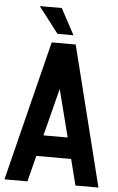

<svg xmlns="http://www.w3.org/2000/svg" viewBox="-58 -894 575 934"><g transform="rotate(5 229.5 -427.0)"><path d="M195.3 -727.5 97.7 -854.5H205.1L273.4 -727.5ZM112.3 0H0L170.9 -683.6H288.1L459 0H346.7L314.5 -127H144.5ZM170.4 -229.5H288.6L229.5 -461.4Z"/></g></svg>

Font: California Gothic
Style: Regular
Weight: 400
Version: Version 2.2;